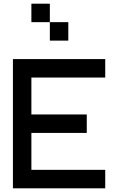

<svg xmlns="http://www.w3.org/2000/svg" viewBox="-20 -1020 640 1040"><path d="M550 0H50V-700H550V-600H150V-400H450V-300H150V-100H550ZM150 -900V-1000H250V-900H350V-800H250V-900Z"/></svg>

Font: Matrix Sans
Style: Regular
Weight: 400
Designer: Brad Neil
Version: Version 1.100